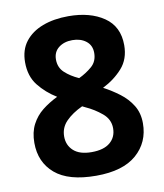

<svg xmlns="http://www.w3.org/2000/svg" viewBox="-82 -792 745 870"><g transform="rotate(-10 290.0 -357.0)"><path d="M291 -724Q391 -724 454.5 -680.5Q518 -637 518 -551Q518 -487 481 -445.5Q444 -404 390 -377Q428 -357 462.5 -331Q497 -305 518.5 -270Q540 -235 540 -188Q540 -100 477 -45Q414 10 291 10Q164 10 102 -43Q40 -96 40 -185Q40 -234 58.5 -269.5Q77 -305 108 -329.5Q139 -354 178 -373Q129 -403 95.5 -445.5Q62 -488 62 -552Q62 -609 91.5 -647Q121 -685 172.5 -704.5Q224 -724 291 -724ZM290 -614Q252 -614 227 -594.5Q202 -575 202 -540Q202 -503 227.5 -479.5Q253 -456 291 -439Q325 -455 351.5 -478Q378 -501 378 -540Q378 -575 353 -594.5Q328 -614 290 -614ZM178 -190Q178 -150 206 -124.5Q234 -99 289 -99Q345 -99 374 -123.5Q403 -148 403 -189Q403 -230 369.5 -258Q336 -286 296 -304L282 -311Q235 -289 206.5 -260Q178 -231 178 -190Z"/></g></svg>

Font: Noto Sans Syriac
Style: Bold
Weight: 700
Designer: Patrick Giasson and the Monotype Design Team
Foundry: Monotype Imaging Inc.
Version: Version 3.000; ttfautohint (v1.8.4.7-5d5b)